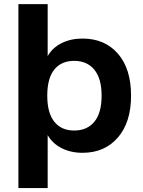

<svg xmlns="http://www.w3.org/2000/svg" viewBox="-20 -739 704 942"><path d="M70.3 183.6V-718.8H213.9V-463.9Q237.3 -504.9 282.2 -527.3Q327.1 -549.8 384.8 -549.8Q494.1 -549.8 558.6 -475.6Q623 -401.4 623 -269.5Q623 -138.7 558.1 -64Q493.2 10.7 384.8 10.7Q327.1 10.7 282.2 -12.2Q237.3 -35.2 213.9 -76.2V183.6ZM211.9 -269.5Q211.9 -184.6 246.6 -141.6Q281.2 -98.6 343.8 -98.6Q407.2 -98.6 442.9 -141.6Q478.5 -184.6 478.5 -269.5Q478.5 -353.5 442.9 -397Q407.2 -440.4 343.8 -440.4Q281.2 -440.4 246.6 -397.9Q211.9 -355.5 211.9 -269.5Z"/></svg>

Font: Min Sans Bold
Style: Regular
Weight: 700
Designer: Jinseong-Kim, NotoSansCJK, Nunito
Foundry: Jinseong-Kim
Version: Version 1.400;Glyphs 3.1.2 (3151)